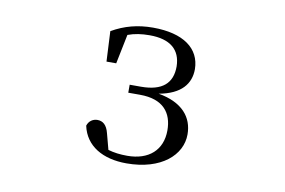

<svg xmlns="http://www.w3.org/2000/svg" viewBox="-63 -637 1126 758"><g transform="rotate(10 500.0 -258.0)"><path d="M483 15C623 15 701 -57 701 -139C701 -208 658 -261 561 -278C650 -294 685 -340 685 -398C684 -481 616 -531 494 -531C433 -531 380 -517 330 -488L336 -367H375L399 -485C426 -495 454 -499 486 -499C569 -499 611 -463 612 -396C612 -329 573 -293 487 -293H442V-261H489C583 -261 620 -211 620 -141C620 -62 567 -15 481 -15C452 -15 428 -18 404 -25L387 -89C379 -121 363 -134 341 -134C324 -134 307 -124 301 -104C318 -25 388 15 483 15Z"/></g></svg>

Font: Harano Aji Mincho TW
Style: Regular
Weight: 400
Foundry: Masamichi Hosoda
Version: HaranoAjiMinchoTW-Regular version 20230610;ttx 4.39.4